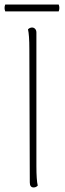

<svg xmlns="http://www.w3.org/2000/svg" viewBox="-22 -816 287 844"><path d="M109 -14 107 -600Q107 -663 101 -687Q109 -695 119 -695Q127 -695 132.5 -689Q138 -683 138 -673V-87Q138 -24 144 0Q136 8 126 8Q109 8 109 -14ZM236 -796Q239 -789 239 -781Q239 -774 236 -766H1Q-2 -774 -2 -781Q-2 -789 1 -796Z"/></svg>

Font: Arima Madurai Thin
Style: Regular
Weight: 250
Designer: Joana Correia and Natanael Gama
Foundry: NDISCOVER
Version: Version 1.019; ttfautohint (v1.5) -l 7 -r 28 -G 50 -x 13 -D 